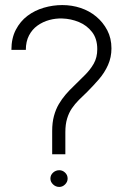

<svg xmlns="http://www.w3.org/2000/svg" viewBox="-20 -729 489 758"><path d="M25 -532H82Q82 -565 94.5 -589Q107 -613 128 -628Q149 -643 174.5 -650Q200 -657 226 -656Q260 -655 291.5 -642Q323 -629 343.5 -602.5Q364 -576 364 -535Q364 -502 350 -477.5Q336 -453 314 -431.5Q292 -410 271 -389Q254 -373 239 -355.5Q224 -338 212 -317.5Q200 -297 193 -271Q186 -245 186 -212V-120H238V-207Q238 -238 245 -261Q252 -284 264 -301.5Q276 -319 291.5 -334.5Q307 -350 324 -366Q348 -390 370.5 -416Q393 -442 406.5 -472.5Q420 -503 420 -538Q420 -578 403.5 -609.5Q387 -641 360 -663.5Q333 -686 298.5 -697.5Q264 -709 226 -709Q189 -709 153 -698.5Q117 -688 88.5 -666.5Q60 -645 42.5 -611.5Q25 -578 25 -532ZM214 -57Q200 -57 189.5 -47.5Q179 -38 179 -24Q179 -11 189.5 -1Q200 9 214 9Q227 9 237 -1Q247 -11 247 -24Q247 -38 237 -47.5Q227 -57 214 -57Z"/></svg>

Font: AdventPro_ExpandedRegular
Style: ExpandedRegular
Weight: 400
Width: 7
Designer: VivaRado, Andreas Kalpakidis
Foundry: VivaRado, Andreas Kalpakidis
Version: Version 3.000